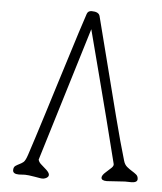

<svg xmlns="http://www.w3.org/2000/svg" viewBox="-54 -850 737 872"><g transform="rotate(5 314.0 -413.5)"><path d="M64 -34.2Q36.1 -34.2 36.1 -51.8Q36.1 -65.9 44.9 -71.8Q53.7 -77.6 62.5 -81.8Q71.3 -85.9 79.8 -92.5Q88.4 -99.1 97.7 -127Q106.9 -154.8 124.3 -209Q141.6 -263.2 160.9 -324.7Q180.2 -386.2 200.4 -451.4Q220.7 -516.6 240.2 -578.1Q282.2 -713.4 307.1 -787.6Q312 -802.2 328.6 -802.2Q361.3 -802.2 366.2 -782.7L480 -337.4Q511.7 -214.4 534.7 -137.7Q539.6 -120.6 551 -111.1Q562.5 -101.6 574 -94.7Q585.4 -87.9 594.2 -80.6Q603 -73.2 603 -60.1Q603 -43.9 574.2 -43.9L546.9 -44.4L464.4 -39.1Q439 -39.1 439 -53.2Q439 -64 456.1 -78.9Q473.1 -93.8 481 -101.6Q491.2 -111.8 488.3 -120.6Q435.1 -333.5 388.9 -509.5Q342.8 -685.5 334 -720.2L147.5 -109.4Q150.4 -97.7 161.1 -88.6Q171.9 -79.6 185.5 -66.9Q211.4 -43 190.4 -30.3Q177.7 -22.9 162.6 -25.9Q147.5 -28.8 136.7 -30.3Q105.5 -35.6 91.8 -35.6Z"/></g></svg>

Font: Snowburst One
Style: Regular
Weight: 400
Designer: Annet Stirling
Foundry: Annet Stirling
Version: Version 1.001